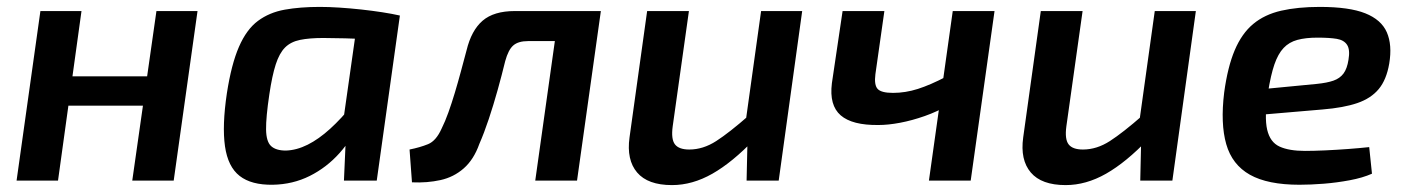

<svg xmlns="http://www.w3.org/2000/svg" viewBox="-20 -523 4077 556"><path d="M216 -491 148 0H28L97 -491ZM415 -302 403 -217H172L184 -302ZM552 -491 483 0H363L433 -491Z M906 -503Q932 -503 963 -501Q994 -499 1026 -495.5Q1058 -492 1087 -487.5Q1116 -483 1138 -478L1065 -409Q1018 -411 980 -412Q942 -413 916 -413Q876 -413 849 -407.5Q822 -402 805.5 -385.5Q789 -369 778.5 -336.5Q768 -304 760 -250Q750 -183 750.5 -148Q751 -113 765 -100Q779 -87 808 -87Q839 -88 871 -104Q903 -120 936 -150Q969 -180 1001 -220L1023 -175Q1001 -122 963.5 -80Q926 -38 877 -13.5Q828 11 770 12Q708 13 674 -13.5Q640 -40 631.5 -99.5Q623 -159 637 -253Q650 -337 672 -387.5Q694 -438 727 -462.5Q760 -487 804.5 -495Q849 -503 906 -503ZM1018 -483 1138 -478 1071 0H976L981 -113L967 -124Z M1707 -491 1696 -404H1509Q1481 -404 1466.5 -391.5Q1452 -379 1443 -346Q1433 -305 1421 -262Q1409 -219 1395.5 -178.5Q1382 -138 1368 -106Q1352 -61 1323 -35.5Q1294 -10 1255.5 -1.5Q1217 7 1173 5L1166 -90Q1196 -96 1219.5 -105.5Q1243 -115 1259 -151Q1269 -171 1278.5 -197.5Q1288 -224 1297 -254Q1306 -284 1314.5 -315.5Q1323 -347 1331 -377Q1345 -435 1377.5 -463Q1410 -491 1471 -491ZM1720 -491 1651 0H1530L1599 -491Z M1975 -491 1928 -157Q1923 -120 1934.5 -105Q1946 -90 1976 -90Q2016 -90 2054 -114.5Q2092 -139 2149 -189L2165 -120Q2101 -53 2043 -20Q1985 13 1926 13Q1856 13 1825 -23.5Q1794 -60 1803 -125L1854 -491ZM2303 -491 2235 0H2142L2145 -134L2136 -147L2184 -491Z M2541 -491 2515 -308Q2511 -277 2521.5 -265.5Q2532 -254 2566 -254Q2602 -254 2638 -265.5Q2674 -277 2720 -301L2727 -219Q2695 -200 2658 -187Q2621 -174 2586.5 -167.5Q2552 -161 2524 -161Q2448 -160 2414.5 -189Q2381 -218 2389 -282L2420 -491ZM2860 -491 2791 0H2670L2739 -491Z M3115 -491 3068 -157Q3063 -120 3074.5 -105Q3086 -90 3116 -90Q3156 -90 3194 -114.5Q3232 -139 3289 -189L3305 -120Q3241 -53 3183 -20Q3125 13 3066 13Q2996 13 2965 -23.5Q2934 -60 2943 -125L2994 -491ZM3443 -491 3375 0H3282L3285 -134L3276 -147L3324 -491Z M3802 -503Q3887 -503 3933.5 -484.5Q3980 -466 3996 -429.5Q4012 -393 4003 -339Q3995 -292 3972.5 -265Q3950 -238 3910.5 -224.5Q3871 -211 3810 -206L3564 -185L3575 -259L3793 -280Q3823 -283 3841.5 -289.5Q3860 -296 3870.5 -310Q3881 -324 3885 -350Q3890 -379 3881 -393Q3872 -407 3851 -410.5Q3830 -414 3795 -414Q3761 -414 3737 -407.5Q3713 -401 3697 -384Q3681 -367 3670.5 -336.5Q3660 -306 3652 -256Q3641 -184 3649.5 -147.5Q3658 -111 3685.5 -98.5Q3713 -86 3759 -86Q3784 -86 3817 -87.5Q3850 -89 3883.5 -91.5Q3917 -94 3945 -97L3953 -20Q3926 -8 3888.5 -1Q3851 6 3813.5 9Q3776 12 3743 12Q3651 12 3599.5 -17Q3548 -46 3531 -105.5Q3514 -165 3525 -255Q3535 -329 3555.5 -377.5Q3576 -426 3609 -453.5Q3642 -481 3690 -492Q3738 -503 3802 -503Z"/></svg>

Font: Exo 2 SemiBold
Style: Italic
Weight: 600
Italic angle: -8°
Designer: Natanael Gama
Foundry: Natanael Gama
Version: Version 2.010